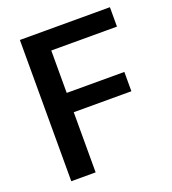

<svg xmlns="http://www.w3.org/2000/svg" viewBox="-131 -809 812 908"><g transform="rotate(-20 275.5 -355.5)"><path d="M484.9 -399.9V-302.7H194.8V0H72.3V-710.9H525.4V-613.3H194.8V-399.9Z"/></g></svg>

Font: Vazirmatn RD FD Medium
Style: Regular
Weight: 500
Designer: Saber Rastikerdar
Foundry: Saber Rastikerdar
Version: Version 33.003